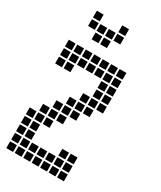

<svg xmlns="http://www.w3.org/2000/svg" viewBox="-211 -916 821 982"><g transform="rotate(30 200.0 -425.0)"><path d="M5 -645V-605H45V-645ZM5 -595V-555H45V-595ZM5 -545V-505H45V-545ZM55 -645V-605H95V-645ZM55 -595V-555H95V-595ZM55 -545V-505H95V-545ZM105 -645V-605H145V-645ZM155 -645V-605H195V-645ZM155 -595V-555H195V-595ZM105 -595V-555H145V-595ZM205 -645V-605H245V-645ZM255 -645V-605H295V-645ZM305 -645V-605H345V-645ZM305 -595V-555H345V-595ZM255 -595V-555H295V-595ZM205 -595V-555H245V-595ZM305 -545V-505H345V-545ZM305 -495V-455H345V-495ZM305 -445V-405H345V-445ZM255 -445V-405H295V-445ZM255 -495V-455H295V-495ZM255 -545V-505H295V-545ZM5 -45V-5H45V-45ZM5 -95V-55H45V-95ZM5 -145V-105H45V-145ZM5 -195V-155H45V-195ZM5 -245V-205H45V-245ZM55 -295V-255H95V-295ZM105 -345V-305H145V-345ZM155 -395V-355H195V-395ZM205 -445V-405H245V-445ZM55 -45V-5H95V-45ZM105 -45V-5H145V-45ZM155 -45V-5H195V-45ZM205 -45V-5H245V-45ZM255 -45V-5H295V-45ZM305 -45V-5H345V-45ZM305 -95V-55H345V-95ZM305 -145V-105H345V-145ZM255 -145V-105H295V-145ZM255 -95V-55H295V-95ZM205 -95V-55H245V-95ZM155 -95V-55H195V-95ZM105 -95V-55H145V-95ZM55 -95V-55H95V-95ZM55 -145V-105H95V-145ZM55 -195V-155H95V-195ZM55 -245V-205H95V-245ZM105 -295V-255H145V-295ZM155 -345V-305H195V-345ZM205 -395V-355H245V-395ZM255 -395V-355H295V-395ZM205 -345V-305H245V-345ZM155 -295V-255H195V-295ZM105 -245V-205H145V-245ZM105 -795V-755H145V-795ZM105 -745V-705H145V-745ZM155 -745V-705H195V-745ZM155 -795V-755H195V-795ZM55 -795V-755H95V-795ZM55 -845V-805H95V-845ZM205 -795V-755H245V-795ZM205 -845V-805H245V-845Z"/></g></svg>

Font: Nose Transport 13 Square
Style: Regular
Weight: 400
Designer: Nico Rohrbach
Foundry: Nose
Version: Version 1.400;Glyphs 3.2.3 (3260)